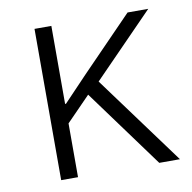

<svg xmlns="http://www.w3.org/2000/svg" viewBox="-64 -576 640 640"><g transform="rotate(-10 256.5 -256.0)"><path d="M231 -265 150 -182V0H93V-512H150V-248H153L234 -333L408 -512H478L273 -302L495 0H425Z"/></g></svg>

Font: Plexus Sans Light
Style: Regular
Weight: 300
Version: Version 2.001;PS 002.001;hotconv 1.0.70;makeotf.lib2.5.58329